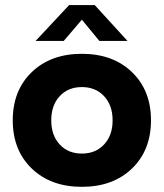

<svg xmlns="http://www.w3.org/2000/svg" viewBox="-20 -720 640 750"><path d="M104 -438.2Q178.2 -509.8 299.8 -509.8Q421.4 -509.8 495.6 -438.2Q569.8 -366.7 569.8 -250Q569.8 -133.3 495.6 -61.8Q421.4 9.8 299.8 9.8Q178.2 9.8 104 -61.8Q29.8 -133.3 29.8 -250Q29.8 -366.7 104 -438.2ZM213.1 -155.8Q246.1 -120.1 299.8 -120.1Q353.5 -120.1 386.7 -155.8Q419.9 -191.4 419.9 -250Q419.9 -308.6 386.7 -344.2Q353.5 -379.9 299.8 -379.9Q246.1 -379.9 213.1 -344.2Q180.2 -308.6 180.2 -250Q180.2 -191.4 213.1 -155.8ZM350.1 -700.2 478 -560.1H368.2L299.8 -643.1L229 -560.1H119.1L250 -700.2Z"/></svg>

Font: Gully
Style: Bold
Weight: 700
Designer: jaikishan Patel
Foundry: MagicType
Version: Version 1.000;Glyphs 3.2 (3242)